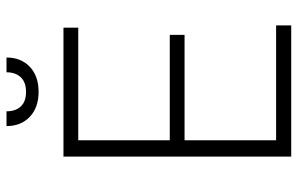

<svg xmlns="http://www.w3.org/2000/svg" viewBox="-184 -740 924 596"><g transform="rotate(-90 278.0 -442.0)"><path d="M89.8 -707H490.2V-661.1H140.6V-377H467.8V-331.1H140.6V-46.9H497.1V0H89.8ZM291 -784.2Q242.2 -784.2 213.4 -811.5Q184.6 -838.9 184.6 -883.8H230.5Q230.5 -855.5 245.6 -839.4Q260.7 -823.2 291 -823.2Q320.8 -823.2 336.2 -839.6Q351.6 -856 351.6 -883.8H397.5Q397.5 -838.9 368.7 -811.5Q339.8 -784.2 291 -784.2Z"/></g></svg>

Font: Pretendard Std ExtraLight
Style: Regular
Weight: 200
Designer: Base glyphs from Inter by Rasmus Andersson; Hangeul glyphs from Noto Sans CJK(Source Han Sans) by Jang Soo-young and Kan
Foundry: Kil Hyung-jin
Version: Version 1.309